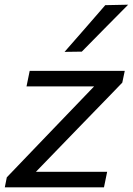

<svg xmlns="http://www.w3.org/2000/svg" viewBox="-34 -798 566 818"><path d="M-13.5 0 -5 -42.5Q48.5 -98.5 99.2 -151.2Q150 -204 194.5 -250.5L367 -430H79L92.5 -496H497.5L487 -446Q463 -421 430.8 -387.8Q398.5 -354.5 363.8 -318.8Q329 -283 297.5 -250.5L119 -66H422.5L409 0ZM241 -577Q285.5 -628 328.5 -677Q371.5 -726 414.5 -776L512 -778Q461.5 -727 412.2 -677.2Q363 -627.5 314.5 -578Z"/></svg>

Font: Commissioner
Style: Italic
Weight: 400
Italic angle: -12°
Designer: Kostas Bartsokas
Foundry: Kostas Bartsokas
Version: Version 1.000; ttfautohint (v1.8.3)